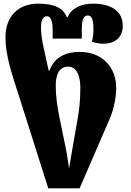

<svg xmlns="http://www.w3.org/2000/svg" viewBox="-20 -794 721 1054"><path d="M245 240H417L584 -146C602 -188 618 -254 618 -312C618 -420 546 -509 418 -509C325 -509 274 -468 252 -407H247L220 -530C211 -570 205 -611 205 -642C205 -680 215 -705 238 -705C258 -705 269 -679 269 -631V-582H429V-631C429 -679 436 -709 462 -709C485 -709 493 -684 493 -631C493 -600 488 -576 484 -565C505 -558 527 -554 549 -554C608 -554 654 -587 654 -652C654 -733 591 -774 490 -774C425 -774 372 -749 351 -699H347C327 -749 282 -774 189 -774C83 -774 10 -706 10 -590C10 -487 45 -390 85 -264ZM359 130C354 99 348 51 340 14L307 -146C294 -210 286 -267 286 -322C286 -378 301 -428 354 -428C410 -428 421 -359 421 -312C421 -230 413 -181 405 -135L379 14C372 52 364 99 359 130Z"/></svg>

Font: Noto Serif Georgian Black
Style: Regular
Weight: 900
Designer: Monotype Design Team, Akaki Razmadze
Foundry: Google LLC
Version: Version 2.003